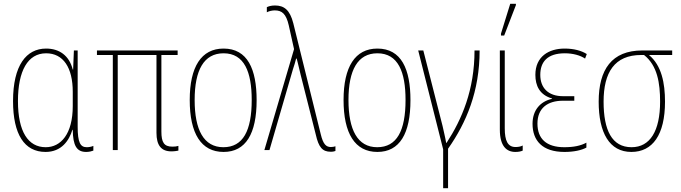

<svg xmlns="http://www.w3.org/2000/svg" viewBox="-20 -794 3605 1016"><path d="M221 10C306 10 346 -51 363 -107H365C366 -23 386 10 436 10C453 10 466 6 474 3V-22C463 -17 449 -15 439 -15C405 -15 391 -40 391 -124V-527H371L367 -426H365C346 -501 293 -537 224 -537C119 -537 49 -448 49 -259C49 -83 109 10 221 10ZM222 -15C129 -15 75 -97 75 -259C75 -419 127 -512 224 -512C315 -512 365 -436 365 -308V-233C365 -85 302 -15 222 -15Z M887 7C905 7 918 4 924 3V-22C915 -19 905 -18 892 -18C848 -18 834 -41 834 -98V-503H920V-527H493V-503H577V0H603V-503H808V-91C808 -25 833 7 887 7Z M1338 -264C1338 -428 1290 -537 1163 -537C1045 -537 984 -440 984 -265C984 -88 1044 10 1163 10C1281 10 1338 -87 1338 -264ZM1010 -265C1010 -423 1059 -512 1163 -512C1273 -512 1312 -413 1312 -265C1312 -102 1266 -15 1162 -15C1058 -15 1010 -107 1010 -265Z M1730 9C1743 9 1748 7 1755 5V-20C1750 -18 1741 -16 1731 -16C1706 -16 1690 -30 1677 -85L1532 -671C1514 -742 1483 -765 1435 -765C1414 -765 1400 -760 1392 -756V-729C1403 -735 1419 -739 1434 -739C1472 -739 1494 -721 1508 -660L1536 -534L1379 0H1406L1530 -427C1537 -447 1542 -465 1547 -484H1550C1556 -462 1555 -464 1571 -398L1651 -82C1666 -15 1686 9 1730 9Z M2152 -264C2152 -428 2104 -537 1977 -537C1859 -537 1798 -440 1798 -265C1798 -88 1858 10 1977 10C2095 10 2152 -87 2152 -264ZM1824 -265C1824 -423 1873 -512 1977 -512C2087 -512 2126 -413 2126 -265C2126 -102 2080 -15 1976 -15C1872 -15 1824 -107 1824 -265Z M2325 202H2351V-7C2448 -145 2518 -311 2518 -527H2491C2491 -318 2424 -162 2343 -38H2341C2336 -68 2325 -112 2322 -127L2220 -527H2193L2325 -4Z M2631 -606H2648L2710 -767V-774H2680L2631 -616ZM2707 10C2725 10 2737 7 2746 3V-24C2735 -18 2721 -16 2708 -16C2667 -16 2651 -49 2651 -115V-527H2625V-108C2625 -20 2661 10 2707 10Z M2967 10C3017 10 3057 1 3083 -13V-39C3053 -23 3017 -15 2966 -15C2871 -15 2824 -60 2824 -140C2824 -222 2878 -261 2959 -261H3019V-285H2959C2880 -285 2839 -330 2839 -398C2839 -467 2877 -512 2969 -512C3012 -512 3051 -501 3076 -484L3085 -508C3057 -526 3016 -537 2968 -537C2884 -537 2813 -495 2813 -398C2813 -341 2835 -292 2901 -273V-271C2838 -257 2798 -210 2798 -139C2798 -51 2849 10 2967 10Z M3321 10C3433 10 3499 -80 3499 -256C3499 -354 3481 -448 3414 -503H3537V-527H3379C3217 -527 3148 -426 3148 -256C3148 -91 3205 10 3321 10ZM3322 -15C3218 -15 3174 -105 3174 -256C3174 -411 3232 -503 3373 -503H3388C3459 -447 3473 -354 3473 -256C3473 -101 3420 -15 3322 -15Z"/></svg>

Font: Noto Sans Condensed Thin
Style: Regular
Weight: 100
Width: 3
Designer: Monotype Design Team
Foundry: Monotype Imaging Inc.
Version: Version 2.013